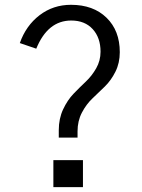

<svg xmlns="http://www.w3.org/2000/svg" viewBox="-20 -769 591 799"><path d="M62.5 -589.8Q87.9 -662.1 144.5 -705.6Q201.2 -749 275.4 -749Q368.2 -749 423.3 -695.3Q478.5 -641.6 478.5 -551.8Q478.5 -506.8 460.4 -470.7Q442.4 -434.6 416.5 -409.2Q390.6 -383.8 364.7 -359.4Q338.9 -335 320.8 -300.3Q302.7 -265.6 302.7 -222.7V-196.3H224.6V-227.5Q224.6 -275.4 242.7 -314Q260.7 -352.5 286.1 -378.9Q311.5 -405.3 336.9 -429.2Q362.3 -453.1 380.4 -484.9Q398.4 -516.6 398.4 -553.7Q398.4 -612.3 365.7 -647.9Q333 -683.6 276.4 -683.6Q178.7 -683.6 130.9 -566.4ZM202.1 9.8V-102.5H325.2V9.8Z"/></svg>

Font: Gothic A1
Style: Regular
Weight: 400
Designer: HanYang I&C Co.,Ltd.
Foundry: HanYang I&C Co.,Ltd.
Version: Version 2.50